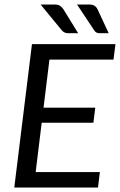

<svg xmlns="http://www.w3.org/2000/svg" viewBox="-20 -839 537 859"><path d="M43.9 0ZM487.8 -572.3H201.2L174.8 -357.4H406.2L397.9 -290H166.5L139.6 -69.3H426.8L418.5 0H43.9L123 -641.6H496.6ZM378.9 -818.8Q393.6 -818.8 402.3 -813.5Q411.1 -808.1 416 -798.3L466.3 -690.4H426.8Q417 -690.4 411.1 -693.6Q405.3 -696.8 400.9 -704.1L324.7 -818.8ZM224.1 -818.8Q239.3 -818.8 247.8 -813.5Q256.3 -808.1 263.2 -798.3L329.6 -690.4H285.6Q275.9 -690.4 269 -693.6Q262.2 -696.8 256.3 -703.6L161.6 -818.8Z"/></svg>

Font: Carlito
Style: Italic
Weight: 400
Italic angle: -7°
Designer: Lukasz Dziedzic
Foundry: tyPoland Lukasz Dziedzic
Version: Version 1.104